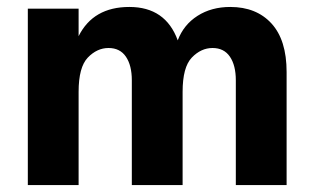

<svg xmlns="http://www.w3.org/2000/svg" viewBox="-20 -532 899 552"><path d="M804 0H658V-301Q658 -344 641 -369Q624 -394 591 -394Q558 -394 531.5 -366.5Q505 -339 505 -268V0H359V-301Q359 -344 342 -369Q325 -394 292 -394Q259 -394 232.5 -366.5Q206 -339 206 -268V0H60V-507H206V-428Q248 -512 352 -512Q456 -512 491 -416Q508 -461 548 -486.5Q588 -512 642 -512Q717 -512 760.5 -464.5Q804 -417 804 -325Z"/></svg>

Font: Hind Jalandhar
Style: Bold
Weight: 700
Designer: Namrata Goyal
Foundry: Indian Type Foundry
Version: Version 0.702;PS 1.0;hotconv 1.0.81;makeotf.lib2.5.63406